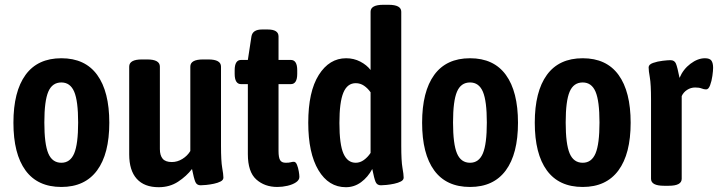

<svg xmlns="http://www.w3.org/2000/svg" viewBox="-20 -773 2995 801"><path d="M236 7Q137 7 86.5 -62Q36 -131 36 -261Q36 -391 86.5 -460.5Q137 -530 236 -530Q335 -530 385.5 -460.5Q436 -391 436 -261Q436 -131 385 -62Q334 7 236 7ZM236 -94Q273 -94 289.5 -133Q306 -172 306 -262Q306 -352 289.5 -390.5Q273 -429 236 -429Q198 -429 181.5 -390.5Q165 -352 165 -262Q165 -172 181.5 -133Q198 -94 236 -94Z M642 8Q582 8 550.5 -27Q519 -62 519 -129V-495Q519 -525 572 -525H594Q647 -525 647 -495V-151Q647 -125 658.5 -111Q670 -97 697 -97Q720 -97 741 -110Q762 -123 774 -143V-495Q774 -525 827 -525H849Q902 -525 902 -495V-165Q902 -101 907 -73Q912 -45 912 -32Q912 -22 900.5 -16Q889 -10 872.5 -6.5Q856 -3 840.5 -1.5Q825 0 817 0Q801 0 795 -14Q789 -28 781 -68Q758 -38 723 -15Q688 8 642 8Z M1137 7Q1084 7 1049 -24.5Q1014 -56 1014 -130V-422H986Q959 -422 959 -465V-480Q959 -523 986 -523H1014L1029 -621Q1034 -650 1073 -650H1097Q1142 -650 1142 -621V-523H1193Q1220 -523 1220 -480V-465Q1220 -422 1193 -422H1142V-143Q1142 -116 1148.5 -105Q1155 -94 1172 -94Q1186 -94 1192.5 -96Q1199 -98 1206 -98Q1214 -98 1219 -85.5Q1224 -73 1226.5 -58Q1229 -43 1229 -35Q1229 -22 1215 -12.5Q1201 -3 1179.5 2Q1158 7 1137 7Z M1423 8Q1351 8 1308.5 -63Q1266 -134 1266 -261Q1266 -391 1310 -460.5Q1354 -530 1424 -530Q1456 -530 1483 -516Q1510 -502 1526 -481V-724Q1526 -753 1579 -753H1601Q1654 -753 1654 -724V-165Q1654 -101 1659 -73Q1664 -45 1664 -32Q1664 -22 1652.5 -16Q1641 -10 1624.5 -6.5Q1608 -3 1592.5 -1.5Q1577 0 1569 0Q1553 0 1547 -14Q1541 -28 1533 -68Q1515 -34 1486.5 -13Q1458 8 1423 8ZM1464 -94Q1482 -94 1498 -105.5Q1514 -117 1526 -135V-388Q1514 -405 1498.5 -415.5Q1483 -426 1464 -426Q1429 -426 1412.5 -386.5Q1396 -347 1396 -260Q1396 -170 1413 -132Q1430 -94 1464 -94Z M1941 7Q1842 7 1791.5 -62Q1741 -131 1741 -261Q1741 -391 1791.5 -460.5Q1842 -530 1941 -530Q2040 -530 2090.5 -460.5Q2141 -391 2141 -261Q2141 -131 2090 -62Q2039 7 1941 7ZM1941 -94Q1978 -94 1994.5 -133Q2011 -172 2011 -262Q2011 -352 1994.5 -390.5Q1978 -429 1941 -429Q1903 -429 1886.5 -390.5Q1870 -352 1870 -262Q1870 -172 1886.5 -133Q1903 -94 1941 -94Z M2411 7Q2312 7 2261.5 -62Q2211 -131 2211 -261Q2211 -391 2261.5 -460.5Q2312 -530 2411 -530Q2510 -530 2560.5 -460.5Q2611 -391 2611 -261Q2611 -131 2560 -62Q2509 7 2411 7ZM2411 -94Q2448 -94 2464.5 -133Q2481 -172 2481 -262Q2481 -352 2464.5 -390.5Q2448 -429 2411 -429Q2373 -429 2356.5 -390.5Q2340 -352 2340 -262Q2340 -172 2356.5 -133Q2373 -94 2411 -94Z M2750 2Q2696 2 2696 -27V-357Q2696 -422 2691 -450Q2686 -478 2686 -492Q2686 -504 2704.5 -510.5Q2723 -517 2745 -519.5Q2767 -522 2777 -522Q2794 -522 2800 -507.5Q2806 -493 2815 -448Q2830 -484 2860.5 -507Q2891 -530 2921 -530Q2941 -530 2948 -520Q2955 -510 2955 -490Q2955 -478 2952 -456.5Q2949 -435 2942.5 -417.5Q2936 -400 2926 -400Q2917 -400 2907 -404Q2897 -408 2880 -408Q2862 -408 2846.5 -398Q2831 -388 2824 -372V-27Q2824 2 2770 2Z"/></svg>

Font: Asap Condensed SemiBold
Style: Regular
Weight: 600
Width: 3
Designer: Pablo Cosgaya
Foundry: Omnibus-Type
Version: Version 3.001; ttfautohint (v1.8.4.7-5d5b)